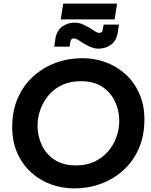

<svg xmlns="http://www.w3.org/2000/svg" viewBox="-20 -1037 841 1069"><path d="M393 12Q326 12 264 -10.5Q202 -33 153.5 -77Q105 -121 76.5 -184.5Q48 -248 48 -330Q48 -421 79.5 -492Q111 -563 166 -612.5Q221 -662 291 -687.5Q361 -713 439 -713Q506 -713 568 -690.5Q630 -668 678.5 -624Q727 -580 755.5 -516.5Q784 -453 784 -371Q784 -280 752.5 -209Q721 -138 666 -88.5Q611 -39 541 -13.5Q471 12 393 12ZM403 -116Q462 -116 507 -137.5Q552 -159 582.5 -195Q613 -231 628.5 -275Q644 -319 644 -365Q644 -421 620.5 -471.5Q597 -522 549.5 -553.5Q502 -585 429 -585Q370 -585 325 -563.5Q280 -542 250 -506Q220 -470 204.5 -426Q189 -382 189 -336Q189 -280 212.5 -229.5Q236 -179 283.5 -147.5Q331 -116 403 -116ZM528 -766Q513 -766 498.5 -770.5Q484 -775 471.5 -781Q459 -787 449 -793Q431 -804 417 -813.5Q403 -823 392 -823Q383 -823 378.5 -819Q374 -815 372 -805L367 -777H282L288 -819Q295 -866 325.5 -888.5Q356 -911 396 -911Q419 -911 439.5 -902Q460 -893 475 -884Q493 -874 507 -864Q521 -854 532 -854Q541 -854 546 -858Q551 -862 552 -872L557 -900H642L636 -858Q629 -811 598.5 -788.5Q568 -766 528 -766ZM318 -929 332 -1017H632L618 -929Z"/></svg>

Font: MuseoModerno SemiBold
Style: Italic
Weight: 600
Italic angle: -9°
Designer: Pablo Cosgaya, Héctor Gatti, Marcela Romero, and the Authors of The MuseoModerno Project.
Foundry: Omnibus-Type Team
Version: Version 1.003